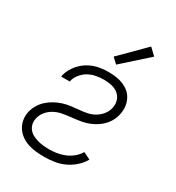

<svg xmlns="http://www.w3.org/2000/svg" viewBox="-186 -882 921 1006"><g transform="rotate(30 275.0 -378.5)"><path d="M235 12Q210 12 185 9.5Q160 7 137 -0.5Q114 -8 95 -21.5Q76 -35 63 -54Q50 -73 45 -97Q40 -121 45 -147Q50 -170 62 -191.5Q74 -213 92.5 -230Q111 -247 133 -259Q155 -271 177.5 -278Q200 -285 223 -288Q246 -291 269.5 -293Q293 -295 316.5 -299.5Q340 -304 361.5 -316.5Q383 -329 398.5 -349Q414 -369 418 -392Q423 -416 415.5 -437.5Q408 -459 391 -472Q374 -485 351.5 -490Q329 -495 305 -495Q282 -495 258 -490.5Q234 -486 212.5 -474Q191 -462 174.5 -441Q158 -420 154 -397H102Q106 -419 116.5 -439.5Q127 -460 142.5 -477.5Q158 -495 177.5 -508Q197 -521 218.5 -528.5Q240 -536 262 -539Q284 -542 305 -542Q328 -542 351 -539Q374 -536 394.5 -527.5Q415 -519 431.5 -505.5Q448 -492 458 -472.5Q468 -453 471 -430.5Q474 -408 469 -384Q465 -361 453.5 -339.5Q442 -318 423.5 -300.5Q405 -283 383 -271Q361 -259 338.5 -252.5Q316 -246 292.5 -243Q269 -240 246.5 -237.5Q224 -235 200.5 -230.5Q177 -226 155 -214Q133 -202 117 -182Q101 -162 97 -139Q93 -121 97 -104.5Q101 -88 111.5 -75.5Q122 -63 136.5 -55.5Q151 -48 167 -43.5Q183 -39 200.5 -37Q218 -35 236 -35Q259 -35 282.5 -38.5Q306 -42 329.5 -51.5Q353 -61 373 -77.5Q393 -94 405 -115L448 -94Q433 -67 408 -45Q383 -23 354 -10Q325 3 295 7.5Q265 12 235 12ZM320 -595 288 -625 432 -769 472 -731Z"/></g></svg>

Font: Lode Dark
Style: Italic
Weight: 400
Italic angle: -11°
Monospace: yes
Designer: Belleve Invis
Foundry: Belleve Invis
Version: Version 29.2.0; ttfautohint (v1.8.3)